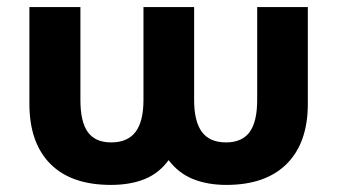

<svg xmlns="http://www.w3.org/2000/svg" viewBox="-20 -515 951 542"><path d="M849 -495V-222Q849 -112 789.5 -52.5Q730 7 619 7Q566 7 525 -9.5Q484 -26 456 -63Q429 -26 388.5 -9.5Q348 7 293 7Q181 7 122 -52.5Q63 -112 63 -222V-495H207V-233Q207 -171 228 -142Q249 -113 294 -113Q340 -113 362.5 -142.5Q385 -172 385 -233V-495H528V-233Q528 -172 550 -142.5Q572 -113 618 -113Q663 -113 684.5 -142Q706 -171 706 -233V-495Z"/></svg>

Font: Montserrat Ace
Style: Bold
Weight: 700
Designer: Julieta Ulanovsky
Foundry: Julieta Ulanovsky
Version: Version 1